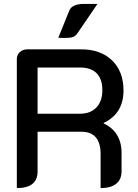

<svg xmlns="http://www.w3.org/2000/svg" viewBox="-20 -952 707 981"><path d="M66 -650Q66 -672 81.5 -686Q97 -700 121 -700H394Q494 -700 552.5 -643.5Q611 -587 611 -490Q611 -372 510 -324V-321Q554 -301 577.5 -263Q601 -225 601 -171V-76Q601 -35 573.5 -13Q546 9 494 9V-165Q494 -279 395 -279H172V-76Q172 9 66 9ZM389 -371Q442 -371 472.5 -403Q503 -435 503 -491Q503 -548 474 -577.5Q445 -607 389 -607H172V-371ZM334 -898Q348 -932 410 -932H478L375 -781Q366 -768 353 -763Q340 -758 309 -758Q290 -758 278 -759Z"/></svg>

Font: K2D Medium
Style: Regular
Weight: 500
Designer: Katatrad Aksorn Co.,Ltd.
Foundry: Cadson Demak Co.,Ltd.
Version: Version 1.000; ttfautohint (v1.6)